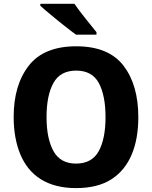

<svg xmlns="http://www.w3.org/2000/svg" viewBox="-20 -965 789 995"><path d="M696.8 -357.9C696.8 -468.8 671.4 -557.6 620.1 -624.5C568.8 -691.4 486.8 -725.1 375 -725.1C263.7 -725.1 181.6 -691.9 129.4 -625C77.1 -558.1 50.8 -469.7 50.8 -358.9C50.8 -285.2 62.5 -220.2 85.4 -165C131.8 -54.2 226.1 9.8 374 9.8C448.7 9.8 509.8 -5.4 557.6 -36.1C652.8 -97.2 696.8 -211.4 696.8 -357.9ZM221.2 -357.9C221.2 -432.6 232.9 -491.7 256.8 -534.7C280.3 -577.6 319.8 -599.1 375 -599.1C429.7 -599.1 468.8 -577.6 492.2 -534.7C515.1 -491.7 526.9 -432.6 526.9 -357.9C526.9 -283.2 515.1 -224.6 491.7 -181.6C467.8 -138.7 428.7 -117.2 374 -117.2C319.8 -117.2 281.2 -138.7 257.3 -181.6C233.4 -224.6 221.2 -283.2 221.2 -357.9ZM189 -945.3V-935.1C202.1 -922.9 220.7 -907.2 243.7 -888.2C266.6 -869.1 289.6 -850.1 313.5 -831.5C337.4 -812.5 357.4 -797.4 374 -785.2H480V-798.3C464.8 -816.9 445.8 -840.3 423.3 -868.7C400.4 -897 381.3 -922.4 365.7 -945.3Z"/></svg>

Font: Avrile Sans
Style: Bold
Weight: 700
Designer: Monotype Design Team, Google (font), Stefan Peev (BGR Cyrillic), Cristiano Sobral (main changes)
Foundry: The Avrile Sans Project Authors
Version: Version 3.110